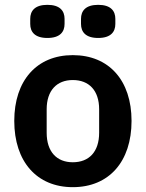

<svg xmlns="http://www.w3.org/2000/svg" viewBox="-20 -762 603 794"><path d="M176 -605C228 -605 247 -630 247 -663V-684C247 -717 228 -742 176 -742C124 -742 105 -717 105 -684V-663C105 -630 124 -605 176 -605ZM386 -605C438 -605 457 -630 457 -663V-684C457 -717 438 -742 386 -742C334 -742 315 -717 315 -684V-663C315 -630 334 -605 386 -605ZM281 12C431 12 524 -94 524 -262C524 -429 431 -534 281 -534C132 -534 39 -429 39 -262C39 -94 132 12 281 12ZM281 -91C215 -91 173 -134 173 -213V-310C173 -388 215 -431 281 -431C348 -431 390 -388 390 -310V-213C390 -134 348 -91 281 -91Z"/></svg>

Font: Braiins Sans SemiBold
Style: Regular
Weight: 600
Designer: Mike Abbink, Paul van der Laan, Pieter van Rosmalen, Jiri Chlebus, Lubos Buracinsky
Foundry: Bold Monday, Sudetype
Version: Version 1.000;hotconv 1.0.109;makeotfexe 2.5.65596